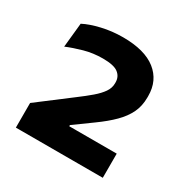

<svg xmlns="http://www.w3.org/2000/svg" viewBox="-94 -789 488 506"><g transform="rotate(30 149.5 -536.0)"><path d="M16.5 -363V-438L114 -512Q135.5 -528 151.2 -541.5Q167 -555 175.8 -567.8Q184.5 -580.5 184.5 -594.5V-597.5Q184.5 -615 171.2 -625.2Q158 -635.5 124.5 -635.5Q95 -635.5 68.2 -628Q41.5 -620.5 20 -611.5L27.5 -685.5Q47.5 -696 78.2 -703.2Q109 -710.5 142.5 -710.5Q208.5 -710.5 242.8 -683.5Q277 -656.5 277 -609.5V-605Q277 -579 267 -558.2Q257 -537.5 238.2 -518.8Q219.5 -500 191 -479.5L136.5 -440V-424L95 -436.5H281V-363Z"/></g></svg>

Font: Anek Gurmukhi Medium SemiBold
Style: Regular
Weight: 600
Version: Version 1.003